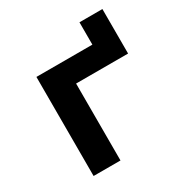

<svg xmlns="http://www.w3.org/2000/svg" viewBox="-147 -728 803 841"><g transform="rotate(-30 255.0 -307.0)"><path d="M87 0V-501H370V-614H486V-389H223V0Z"/></g></svg>

Font: Nunito Sans 7pt
Style: Bold
Weight: 700
Designer: Vernon Adams
Foundry: Vernon Adams
Version: Version 3.101;gftools[0.9.27]